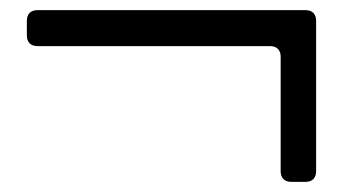

<svg xmlns="http://www.w3.org/2000/svg" viewBox="-20 -553 693 379"><path d="M583 -194H555Q545 -194 539.5 -199.5Q534 -205 534 -215V-441Q534 -451 528.5 -456.5Q523 -462 513 -462H54Q44 -462 38.5 -467.5Q33 -473 33 -483V-512Q33 -522 38.5 -527.5Q44 -533 54 -533H583Q593 -533 598.5 -527.5Q604 -522 604 -512V-215Q604 -205 598.5 -199.5Q593 -194 583 -194Z"/></svg>

Font: Shippori Mincho B1
Style: Bold
Weight: 700
Designer: FONTDASU
Foundry: FONTDASU / Google Inc. / but / Adobe
Version: Version 3.110; ttfautohint (v1.8.3)